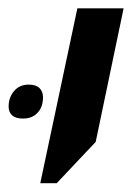

<svg xmlns="http://www.w3.org/2000/svg" viewBox="-49 -650 310 450"><path d="M45.4 -220.7 132.3 -630.4H240.7L175.3 -317.4L84 -220.7ZM4.9 -372.1Q-12.2 -372.1 -20.5 -379.6Q-28.8 -387.2 -28.8 -400.4Q-28.8 -421.4 -16.1 -436.5Q-3.4 -451.7 18.1 -451.7Q35.2 -451.7 43.5 -443.6Q51.8 -435.5 51.8 -421.9Q51.8 -399.4 39.1 -385.7Q26.4 -372.1 4.9 -372.1Z"/></svg>

Font: Open Sans SemiCondensed SemiBold
Style: Italic
Weight: 600
Width: 4
Italic angle: -12°
Designer: Monotype Design Team
Foundry: Monotype Imaging Inc.
Version: Version 3.000